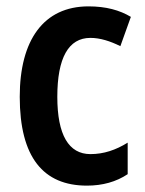

<svg xmlns="http://www.w3.org/2000/svg" viewBox="-20 -573 456 603"><path d="M253 10C302 10 345 -2 381 -26V-125C344 -102 306 -89 264 -89C196 -89 160 -149 160 -269C160 -391 195 -454 264 -454C294 -454 326 -444 358 -428L391 -520C356 -541 313 -553 258 -553C117 -553 42 -447 42 -269C42 -79 116 10 253 10Z"/></svg>

Font: Noto Sans Armenian Condensed SemiBold
Style: Regular
Weight: 600
Width: 3
Designer: Monotype Design Team
Foundry: Monotype Imaging Inc.
Version: Version 2.008